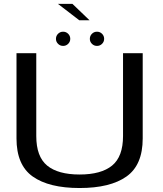

<svg xmlns="http://www.w3.org/2000/svg" viewBox="-20 -942 822 966"><path d="M380.5 4Q226.5 4 144.8 -53.8Q63 -111.5 63 -245.5V-674.5H162.5V-257.5Q162.5 -154 217.2 -109Q272 -64 380.5 -64Q489 -64 544 -109Q599 -154 599 -257.5V-674.5H698V-245.5Q698 -111.5 616.2 -53.8Q534.5 4 380.5 4ZM297.5 -711Q282.5 -711 272 -721.5Q261.5 -732 261.5 -746.5Q261.5 -761.5 272 -772Q282.5 -782.5 297.5 -782.5Q312.5 -782.5 323 -772Q333.5 -761.5 333.5 -746.5Q333.5 -732 323 -721.5Q312.5 -711 297.5 -711ZM468 -711Q453 -711 442.5 -721.5Q432 -732 432 -746.5Q432 -761.5 442.5 -772Q453 -782.5 468 -782.5Q483 -782.5 493.5 -772Q504 -761.5 504 -746.5Q504 -732 493.5 -721.5Q483 -711 468 -711ZM379 -840 271.5 -922.5H344.5L430.5 -840Z"/></svg>

Font: Anybody ExtraExpanded
Style: Regular
Weight: 400
Width: 8
Designer: Tyler Finck
Foundry: Etcetera Type Company
Version: Version 1.010; ttfautohint (v1.8.3) -l 8 -r 50 -G 200 -x 14 